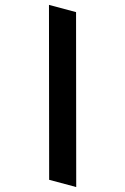

<svg xmlns="http://www.w3.org/2000/svg" viewBox="-131 -821 645 990"><g transform="rotate(15 192.0 -326.5)"><path d="M236.8 109.4 2.4 -761.7H147L381.3 109.4Z"/></g></svg>

Font: Inter 28pt ExtraBold
Style: Regular
Weight: 800
Designer: Rasmus Andersson
Foundry: rsms
Version: Version 4.001;git-66647c0bb